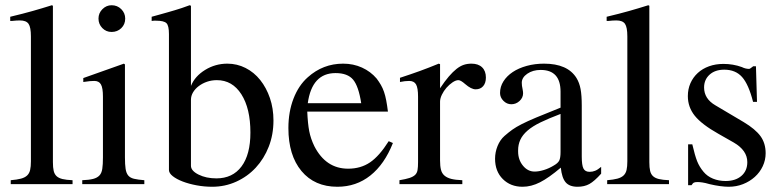

<svg xmlns="http://www.w3.org/2000/svg" viewBox="-20 -703 2984 733"><path d="M19 -639Q45 -645 65.5 -650.5Q86 -656 104.5 -661Q123 -666 140.5 -671.5Q158 -677 178 -683L182 -681V-84Q182 -63 185 -50.5Q188 -38 196 -30.5Q204 -23 218.5 -19.5Q233 -16 257 -15V0H21V-15Q45 -17 60 -21Q75 -25 83.5 -33Q92 -41 95 -54Q98 -67 98 -87V-564Q98 -599 89 -612Q80 -625 56 -625Q50 -625 41.5 -624.5Q33 -624 25 -623H19Z M457 -457V-102Q457 -75 459.5 -58.5Q462 -42 469.5 -33Q477 -24 491.5 -20.5Q506 -17 531 -15V0H294V-15Q320 -16 335.5 -20Q351 -24 359.5 -33Q368 -42 370.5 -58.5Q373 -75 373 -102V-334Q373 -367 365.5 -380.5Q358 -394 340 -394Q324 -394 306 -391L298 -390V-405L453 -460ZM406 -683Q428 -683 443 -668Q458 -653 458 -632Q458 -610 443 -595.5Q428 -581 406 -581Q385 -581 370.5 -596Q356 -611 356 -632Q356 -653 371 -668Q386 -683 406 -683Z M709 -375Q724 -412 763 -436Q802 -460 848 -460Q885 -460 917.5 -443.5Q950 -427 973.5 -397.5Q997 -368 1010.5 -328.5Q1024 -289 1024 -243Q1024 -189 1006 -143Q988 -97 956.5 -63Q925 -29 882 -9.5Q839 10 790 10Q760 10 730.5 4.5Q701 -1 677.5 -10Q654 -19 639.5 -30.5Q625 -42 625 -54V-573Q625 -605 615.5 -614.5Q606 -624 576 -624Q571 -624 567.5 -624Q564 -624 559 -623V-639L588 -647Q606 -652 620 -656Q634 -660 647.5 -664Q661 -668 674.5 -672.5Q688 -677 704 -683L709 -681ZM709 -70Q709 -51 738 -36.5Q767 -22 806 -22Q868 -22 902 -67.5Q936 -113 936 -197Q936 -289 901.5 -343Q867 -397 808 -397Q788 -397 770.5 -391Q753 -385 739 -374.5Q725 -364 717 -350.5Q709 -337 709 -322Z M1480 -157Q1448 -76 1394 -33Q1340 10 1268 10Q1181 10 1131 -50Q1081 -110 1081 -214Q1081 -276 1100.5 -326.5Q1120 -377 1155 -408Q1213 -460 1290 -460Q1329 -460 1362 -445Q1395 -430 1418 -403Q1427 -391 1434 -379Q1441 -367 1446 -352.5Q1451 -338 1454.5 -319.5Q1458 -301 1461 -277H1153Q1155 -231 1160.5 -202.5Q1166 -174 1180 -145Q1224 -59 1309 -59Q1357 -59 1392.5 -83Q1428 -107 1464 -164ZM1359 -309Q1349 -374 1328 -399Q1307 -424 1261 -424Q1171 -424 1155 -309Z M1507 -406Q1529 -413 1547.5 -419.5Q1566 -426 1583 -432Q1600 -438 1617.5 -445Q1635 -452 1655 -460L1660 -458V-366Q1678 -393 1693.5 -411Q1709 -429 1723 -440Q1737 -451 1750.5 -455.5Q1764 -460 1780 -460Q1806 -460 1820.5 -446Q1835 -432 1835 -407Q1835 -386 1824.5 -374Q1814 -362 1796 -362Q1779 -362 1756 -382Q1739 -397 1730 -397Q1720 -397 1707.5 -388.5Q1695 -380 1684.5 -368Q1674 -356 1667 -341.5Q1660 -327 1660 -315V-90Q1660 -69 1663.5 -55Q1667 -41 1677 -32.5Q1687 -24 1703 -20Q1719 -16 1745 -15V0H1505V-15Q1529 -19 1543 -23.5Q1557 -28 1564.5 -35Q1572 -42 1574 -53.5Q1576 -65 1576 -84V-334Q1576 -367 1568.5 -380.5Q1561 -394 1542 -394Q1526 -394 1507 -390Z M2275 -40Q2249 -11 2230 -0.5Q2211 10 2185 10Q2154 10 2139.5 -7Q2125 -24 2121 -63Q2075 -24 2041.5 -7Q2008 10 1975 10Q1929 10 1899.5 -19.5Q1870 -49 1870 -97Q1870 -122 1879.5 -145.5Q1889 -169 1906 -184Q1922 -198 1936 -208Q1950 -218 1971.5 -229Q1993 -240 2027.5 -254.5Q2062 -269 2120 -292V-353Q2120 -436 2044 -436Q2014 -436 1993 -421.5Q1972 -407 1972 -387Q1972 -376 1975 -363Q1976 -358 1976.5 -354Q1977 -350 1977 -347Q1977 -330 1963.5 -317.5Q1950 -305 1932 -305Q1915 -305 1902 -318Q1889 -331 1889 -348Q1889 -372 1902 -392.5Q1915 -413 1937.5 -428Q1960 -443 1991 -451.5Q2022 -460 2057 -460Q2147 -460 2181 -405Q2192 -387 2196.5 -363Q2201 -339 2201 -300V-105Q2201 -72 2207.5 -59.5Q2214 -47 2231 -47Q2242 -47 2252 -51Q2262 -55 2275 -66ZM2120 -268Q2075 -251 2044 -236Q2013 -221 1994 -204.5Q1975 -188 1966.5 -169.5Q1958 -151 1958 -129V-125Q1958 -93 1976.5 -70.5Q1995 -48 2021 -48Q2037 -48 2056.5 -54Q2076 -60 2094 -71Q2110 -80 2115 -90Q2120 -100 2120 -123Z M2296 -639Q2322 -645 2342.5 -650.5Q2363 -656 2381.5 -661Q2400 -666 2417.5 -671.5Q2435 -677 2455 -683L2459 -681V-84Q2459 -63 2462 -50.5Q2465 -38 2473 -30.5Q2481 -23 2495.5 -19.5Q2510 -16 2534 -15V0H2298V-15Q2322 -17 2337 -21Q2352 -25 2360.5 -33Q2369 -41 2372 -54Q2375 -67 2375 -87V-564Q2375 -599 2366 -612Q2357 -625 2333 -625Q2327 -625 2318.5 -624.5Q2310 -624 2302 -623H2296Z M2855 -314Q2838 -381 2813 -409Q2788 -437 2745 -437Q2710 -437 2689 -418Q2668 -399 2668 -369Q2668 -326 2711 -301L2819 -237Q2864 -210 2883.5 -183Q2903 -156 2903 -118Q2903 -92 2892 -68.5Q2881 -45 2861.5 -27.5Q2842 -10 2816.5 0Q2791 10 2762 10Q2748 10 2729 7.5Q2710 5 2689 0Q2672 -5 2661 -6.5Q2650 -8 2643 -8Q2634 -8 2629.5 -6Q2625 -4 2620 4H2607V-152H2623Q2633 -109 2641.5 -87.5Q2650 -66 2666 -47Q2680 -30 2702 -21Q2724 -12 2750 -12Q2788 -12 2810.5 -31.5Q2833 -51 2833 -84Q2833 -129 2781 -159L2723 -192Q2659 -228 2632.5 -261Q2606 -294 2606 -336Q2606 -363 2616 -385.5Q2626 -408 2644 -424.5Q2662 -441 2687 -450Q2712 -459 2742 -459Q2779 -459 2812 -447Q2820 -443 2827 -441.5Q2834 -440 2839 -440Q2842 -440 2844 -441.5Q2846 -443 2853 -448L2855 -450H2866L2870 -314Z"/></svg>

Font: Klingon pIqaD HaSta
Style: Regular
Weight: 400
Width: 0
Designer: Mike Neff (qa'vaj)
Foundry: Mike Neff and Michael Everson
Version: Version 2.003